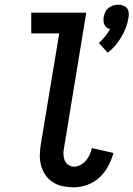

<svg xmlns="http://www.w3.org/2000/svg" viewBox="-20 -789 568 817"><path d="M438 -565 401 -606Q415 -619 427 -633.5Q439 -648 448 -665Q440 -667 434 -672Q428 -677 424.5 -684Q421 -691 420.5 -699Q420 -707 421 -716Q423 -726 427.5 -736.5Q432 -747 441 -754.5Q450 -762 461 -765.5Q472 -769 483 -769Q494 -769 504 -765.5Q514 -762 520 -754.5Q526 -747 527.5 -736.5Q529 -726 527 -716Q524 -695 516.5 -674Q509 -653 497.5 -633.5Q486 -614 471.5 -596.5Q457 -579 438 -565ZM294 8Q270 8 247.5 3.5Q225 -1 206 -13Q187 -25 174 -43.5Q161 -62 155 -84Q149 -106 149.5 -129.5Q150 -153 154 -177L232 -647H113V-735H347L253 -163Q250 -149 250 -135Q250 -121 254.5 -108.5Q259 -96 270 -88Q281 -80 295 -80Q309 -80 322.5 -87Q336 -94 345.5 -105.5Q355 -117 361.5 -131Q368 -145 371 -159L463 -138Q455 -110 440.5 -82.5Q426 -55 403.5 -34Q381 -13 352 -2.5Q323 8 294 8Z"/></svg>

Font: Iosevka Curly Semibold
Style: Italic
Weight: 600
Italic angle: -9°
Monospace: yes
Designer: Belleve Invis
Foundry: Belleve Invis
Version: Version 22.1.2; ttfautohint (v1.8.4)